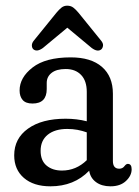

<svg xmlns="http://www.w3.org/2000/svg" viewBox="-20 -646 488 676"><path d="M30 -99Q30 -158.5 78.8 -193.2Q127.5 -228 211 -228Q250.5 -228 285.5 -219V-322.5Q285.5 -361.5 265.5 -382.2Q245.5 -403 211.5 -403Q179 -403 161.8 -389.5Q144.5 -376 144.5 -354V-332.5Q144.5 -281.5 94.5 -281.5Q70.5 -281.5 59.8 -294Q49 -306.5 49 -327.5Q49 -373 94.8 -408.5Q140.5 -444 229 -444Q300.5 -444 339 -410.5Q377.5 -377 377.5 -316V-79Q377.5 -52 400 -52Q412 -52 419 -62Q424.5 -69 430 -69Q443.5 -69 443.5 -50Q443.5 -27.5 423.5 -8.8Q403.5 10 369 10Q338 10 318 -4.8Q298 -19.5 294 -45Q241 10 157.5 10Q98.5 10 64.2 -19.5Q30 -49 30 -99ZM123 -115Q123 -80.5 144 -63Q165 -45.5 198 -45.5Q248 -45.5 285.5 -82V-180Q270 -185.5 253 -188.8Q236 -192 216.5 -192Q173.5 -192 148.2 -171.8Q123 -151.5 123 -115ZM131 -477Q110 -462 97.5 -472.5Q92.5 -477 92.2 -485.8Q92 -494.5 99.5 -503.5L178.5 -601Q188 -612.5 196.5 -619.2Q205 -626 216.5 -626Q229.5 -626 238.2 -619.2Q247 -612.5 256.5 -601L335.5 -503.5Q343.5 -494 342.8 -485.8Q342 -477.5 337 -472.5Q324 -461.5 303 -477L217 -548.5Z"/></svg>

Font: Fraunces 144pt S100
Style: Regular
Weight: 400
Version: Version 1.000; ttfautohint (v1.8.3)